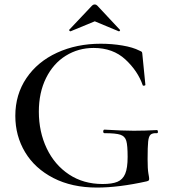

<svg xmlns="http://www.w3.org/2000/svg" viewBox="-20 -833 765 865"><path d="M49 -311Q49 -407 99 -481Q149 -555 237 -595.5Q325 -636 434 -636Q484 -636 531.5 -628Q579 -620 608 -605Q618 -601 619.5 -598.5Q621 -596 622 -582L635 -451Q635 -448 629.5 -447Q624 -446 623 -449Q601 -513 545 -565Q489 -617 402 -617Q333 -617 276.5 -582Q220 -547 187.5 -481.5Q155 -416 155 -330Q155 -239 190.5 -164.5Q226 -90 291 -47Q356 -4 442 -4Q485 -4 509 -14Q533 -24 544 -50Q555 -76 555 -126Q555 -178 549 -198.5Q543 -219 522.5 -226Q502 -233 451 -233Q445 -233 445 -241Q445 -244 446.5 -246.5Q448 -249 450 -249Q533 -244 583 -244Q633 -244 687 -247Q691 -247 691.5 -240Q692 -233 687 -233Q667 -234 658.5 -226.5Q650 -219 647.5 -195.5Q645 -172 645 -116Q645 -71 648.5 -52Q652 -33 652 -28Q652 -22 650 -20Q648 -18 641 -16Q515 12 417 12Q304 12 220.5 -31Q137 -74 93 -147.5Q49 -221 49 -311ZM407 -813Q413 -813 418 -808L520 -699Q521 -699 521 -697Q521 -695 518.5 -693Q516 -691 515 -692L407 -737L298 -692Q296 -691 293 -694.5Q290 -698 292 -699L395 -808Q400 -813 407 -813Z"/></svg>

Font: Cormorant Infant SemiBold
Style: Regular
Weight: 600
Designer: Christian Thalmann (Catharsis Fonts)
Foundry: Catharsis Fonts
Version: Version 4.000